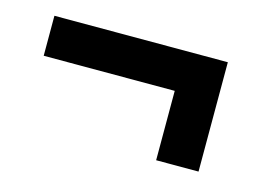

<svg xmlns="http://www.w3.org/2000/svg" viewBox="-46 -363 542 385"><g transform="rotate(15 225.0 -170.5)"><path d="M27 -284H387V-57H299V-201H27Z"/></g></svg>

Font: Rasa
Style: Regular
Weight: 400
Designer: Anna Giedrys (Yrsa+Rasa design), David Brezina (Yrsa art-direction, Rasa art-direction, design)
Foundry: Rosetta Type Foundry
Version: Version 2.004